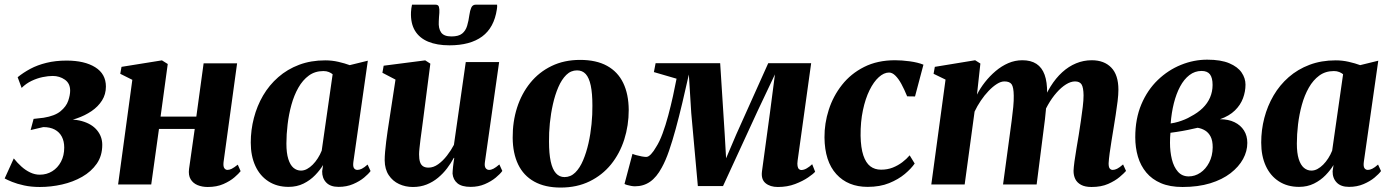

<svg xmlns="http://www.w3.org/2000/svg" viewBox="-32 -810 6100 843"><path d="M143 11Q105 11 74 4.2Q43 -2.5 21 -11.5Q-1 -20.5 -11.5 -26.5L28.5 -114.5Q44 -95 62 -78.8Q80 -62.5 100.5 -52.8Q121 -43 142.5 -43Q173 -43 197.2 -58Q221.5 -73 235.8 -100Q250 -127 250 -162Q250 -189.5 239.5 -209.8Q229 -230 208.5 -241Q188 -252 158 -252L102.5 -239L115.5 -288L159.5 -293Q209 -301 234 -321.8Q259 -342.5 267.5 -367.5Q276 -392.5 276 -412Q276 -444 252.8 -460.2Q229.5 -476.5 199.5 -476.5Q179.5 -476.5 155.2 -471.5Q131 -466.5 106.8 -455Q82.5 -443.5 63 -424L45.5 -471Q70 -491 101.2 -507.8Q132.5 -524.5 172.2 -534.2Q212 -544 260.5 -544Q339 -544 386 -514.8Q433 -485.5 433 -430Q433 -396 416 -369Q399 -342 370 -322.2Q341 -302.5 305.2 -290.2Q269.5 -278 233 -274L224 -281Q284.5 -290.5 327.8 -278.2Q371 -266 394 -238.2Q417 -210.5 417 -174Q417 -126 392.8 -91.2Q368.5 -56.5 328.8 -33.8Q289 -11 240.5 0Q192 11 143 11Z M949.5 -98Q947.5 -79 953 -71.5Q958.5 -64 966.5 -64Q975.5 -64 985.5 -69Q995.5 -74 1012 -87L1024.5 -58.5Q1016.5 -48 997.5 -31.5Q978.5 -15 949 -2Q919.5 11 880 11Q855.5 11 835.5 2.8Q815.5 -5.5 805 -23Q794.5 -40.5 798 -68L823 -244H666L632 0H486.5L549 -459.5L496 -486L501.5 -516.5L679 -545L704.5 -529L673 -298H830L862 -532H1009Z M1519.5 -99Q1517 -79.5 1522.2 -71.8Q1527.5 -64 1537.5 -64Q1546 -64 1556.8 -69.2Q1567.5 -74.5 1582 -87.5L1595 -59Q1586 -46.5 1566.5 -30.2Q1547 -14 1518.5 -1.8Q1490 10.5 1454.5 10.5Q1418.5 10.5 1400.2 -8.8Q1382 -28 1382.5 -58L1386.5 -85.5Q1373 -63 1351.5 -40.8Q1330 -18.5 1300.8 -4Q1271.5 10.5 1235 10.5Q1184 10.5 1146.5 -13.8Q1109 -38 1089 -81.8Q1069 -125.5 1069 -184Q1069 -239.5 1082.8 -292.2Q1096.5 -345 1123.2 -390.8Q1150 -436.5 1189.8 -471.2Q1229.5 -506 1281.2 -525.5Q1333 -545 1396 -545Q1425.5 -545 1453.8 -538.5Q1482 -532 1503.5 -524L1583 -543.5ZM1428.5 -484Q1422 -489.5 1411.8 -493.8Q1401.5 -498 1388 -498Q1351 -498 1324 -478.2Q1297 -458.5 1278 -425Q1259 -391.5 1247.5 -349.8Q1236 -308 1230.8 -264Q1225.5 -220 1225.5 -179.5Q1225.5 -138 1233.8 -111.8Q1242 -85.5 1256.5 -73.2Q1271 -61 1289.5 -61Q1303 -61 1316 -68Q1329 -75 1341 -87Q1353 -99 1363.2 -115Q1373.5 -131 1380.5 -148.5Z M1781 11Q1748 11 1720 -2Q1692 -15 1674.8 -41Q1657.5 -67 1657 -106Q1657 -122.5 1658.8 -143.5Q1660.5 -164.5 1663.5 -187.8Q1666.5 -211 1669.8 -234.2Q1673 -257.5 1676.5 -278L1704.5 -460.5L1647 -490.5L1652.5 -521.5L1835 -545L1857.5 -530.5L1826 -286.5Q1823.5 -265.5 1820.2 -242.5Q1817 -219.5 1814.2 -198Q1811.5 -176.5 1809.8 -159.5Q1808 -142.5 1808 -132.5Q1808 -112 1812 -99.2Q1816 -86.5 1825.2 -80.2Q1834.5 -74 1849.5 -74Q1871 -74 1891.8 -88.8Q1912.5 -103.5 1930.5 -126.8Q1948.5 -150 1961 -174L2013 -537.5H2159.5L2097 -98Q2094.5 -80 2100.2 -72Q2106 -64 2115.5 -64Q2124.5 -64 2135 -69.5Q2145.5 -75 2160.5 -88L2173.5 -59.5Q2164.5 -46.5 2144.5 -30Q2124.5 -13.5 2096.5 -1.5Q2068.5 10.5 2034.5 10.5Q1995.5 10.5 1976.5 -5.2Q1957.5 -21 1955 -47.5Q1955 -51.5 1955.5 -59.2Q1956 -67 1957 -76.8Q1958 -86.5 1959.5 -97Q1961 -107.5 1962.5 -116.5L1960.5 -117Q1948 -93.5 1930.8 -70.8Q1913.5 -48 1891.2 -29.5Q1869 -11 1841.5 0Q1814 11 1781 11ZM1880 -789.5Q1892.5 -789.5 1895.2 -779.8Q1898 -770 1897 -754Q1896.5 -745.5 1895.5 -735Q1894.5 -724.5 1894.5 -716Q1892.5 -685 1904.8 -667.5Q1917 -650 1950 -650Q1981.5 -650 1997 -662.5Q2012.5 -675 2019 -696.8Q2025.5 -718.5 2029 -745Q2031.5 -763.5 2037.2 -776.5Q2043 -789.5 2057 -789.5H2150.5Q2151 -785 2150.8 -780Q2150.5 -775 2149.5 -769Q2137.5 -688.5 2085 -649.8Q2032.5 -611 1941.5 -611Q1886.5 -611 1848 -627Q1809.5 -643 1790 -675.2Q1770.5 -707.5 1772.5 -756.5Q1773 -765 1774 -773.2Q1775 -781.5 1777 -789.5Z M2515 -547Q2586 -547 2633.2 -521Q2680.5 -495 2704.2 -446Q2728 -397 2728.5 -327.5Q2728.5 -259 2708.8 -197.2Q2689 -135.5 2650.8 -88.2Q2612.5 -41 2556.8 -13.8Q2501 13.5 2430 13.5Q2360.5 13.5 2313.5 -12.8Q2266.5 -39 2243 -88Q2219.5 -137 2219 -205Q2218.5 -275.5 2238.2 -337.2Q2258 -399 2296.2 -446.2Q2334.5 -493.5 2389.8 -520.2Q2445 -547 2515 -547ZM2501.5 -501Q2474.5 -501 2454.2 -481Q2434 -461 2419.5 -427.5Q2405 -394 2395.8 -353Q2386.5 -312 2382.2 -269.2Q2378 -226.5 2378.5 -188.5Q2378.5 -135.5 2386 -101Q2393.5 -66.5 2408.8 -49.5Q2424 -32.5 2446.5 -32.5Q2473.5 -32.5 2493.8 -52.5Q2514 -72.5 2528.2 -106.2Q2542.5 -140 2551.8 -181Q2561 -222 2565.2 -265Q2569.5 -308 2569 -346Q2569 -400 2561.8 -434.2Q2554.5 -468.5 2539.8 -484.8Q2525 -501 2501.5 -501Z M3383 11Q3349.5 11 3329.2 -5.8Q3309 -22.5 3313.5 -57.5L3348.5 -314.5L3370.5 -483.5L3294.5 -323L3142.5 7H3032L3003 -314L2992.5 -483Q2978 -418.5 2963.8 -358.2Q2949.5 -298 2935 -244.8Q2920.5 -191.5 2905.5 -148Q2890.5 -104.5 2873.5 -74Q2851 -32 2822.2 -12Q2793.5 8 2755.5 8Q2748.5 8 2738.5 6.2Q2728.5 4.5 2720.5 2Q2712.5 -0.5 2710 -2.5L2745 -134.5Q2750 -132 2761.5 -128.8Q2773 -125.5 2785.8 -123.2Q2798.5 -121 2805 -121Q2810.5 -121 2815.8 -124.2Q2821 -127.5 2826.5 -133.2Q2832 -139 2837.8 -147.2Q2843.5 -155.5 2849 -165Q2863.5 -187 2877 -223.5Q2890.5 -260 2902 -303Q2913.5 -346 2922.8 -388.2Q2932 -430.5 2938.5 -464.5L2839 -493.5L2846.5 -532.5H3130L3150 -219.5L3156 -115L3200.5 -219.5L3341 -532.5H3529.5L3470 -104.5Q3468 -90 3469.8 -80.8Q3471.5 -71.5 3476 -67.5Q3480.5 -63.5 3486 -63.5Q3497.5 -63.5 3510 -70.8Q3522.5 -78 3534 -89L3547 -56Q3539 -46.5 3516 -30.8Q3493 -15 3459 -2Q3425 11 3383 11Z M3777.5 10.5Q3691 10.5 3640 -45.5Q3589 -101.5 3588 -206.5Q3587.5 -268 3606.8 -328Q3626 -388 3664.8 -437.2Q3703.5 -486.5 3762 -516Q3820.5 -545.5 3898 -545.5Q3927 -545.5 3962.5 -540.8Q3998 -536 4022.5 -526L3985.5 -386.5L3951 -387Q3938.5 -417.5 3925.8 -441Q3913 -464.5 3899.2 -478Q3885.5 -491.5 3871.5 -491.5Q3849 -491.5 3826.5 -471.2Q3804 -451 3785.8 -414Q3767.5 -377 3756.8 -326.2Q3746 -275.5 3746.5 -214Q3747.5 -161 3758.5 -128Q3769.5 -95 3789 -80Q3808.5 -65 3836.5 -65Q3864.5 -65 3887.8 -74.2Q3911 -83.5 3929.8 -97.8Q3948.5 -112 3962 -128L3984 -92Q3969 -70 3940.8 -46.2Q3912.5 -22.5 3872 -6Q3831.5 10.5 3777.5 10.5Z M4272.5 -531 4257.5 -394.5Q4271.5 -422.5 4292.5 -449.2Q4313.5 -476 4339.5 -498Q4365.5 -520 4395 -532.8Q4424.5 -545.5 4457 -545.5Q4494.5 -545.5 4518.8 -529.5Q4543 -513.5 4554.5 -481.8Q4566 -450 4565.5 -402Q4565 -394.5 4564.2 -384.2Q4563.5 -374 4562.2 -363Q4561 -352 4559.5 -342L4541.5 -348Q4558 -394 4580.8 -430.5Q4603.5 -467 4631.8 -492.8Q4660 -518.5 4692.8 -532Q4725.5 -545.5 4761.5 -545.5Q4816 -545.5 4847.2 -513.2Q4878.5 -481 4878.5 -416Q4878.5 -395 4875 -365.8Q4871.5 -336.5 4866.5 -305Q4861.5 -273.5 4857 -245.5Q4853 -220 4848.2 -191.5Q4843.5 -163 4840 -137Q4836.5 -111 4835.5 -93Q4835.5 -75.5 4840.8 -69.8Q4846 -64 4853.5 -64Q4862.5 -64 4873 -69.2Q4883.5 -74.5 4899 -88L4912 -59.5Q4903.5 -49.5 4883.8 -32.8Q4864 -16 4833.5 -2.5Q4803 11 4760.5 11Q4732 11 4714.5 1.5Q4697 -8 4689.2 -23.8Q4681.5 -39.5 4681.5 -60Q4682 -74 4685.5 -100.8Q4689 -127.5 4694.5 -159Q4700 -190.5 4704.5 -218.5Q4709 -248 4713.8 -279.8Q4718.5 -311.5 4722 -340.8Q4725.5 -370 4725.5 -391.5Q4725 -426 4716.8 -439.2Q4708.5 -452.5 4688 -452.5Q4669.5 -452.5 4648.5 -439.5Q4627.5 -426.5 4607 -403.2Q4586.5 -380 4569 -349.2Q4551.5 -318.5 4540.5 -283L4563 -369.5Q4562 -348.5 4560.2 -327.8Q4558.5 -307 4556 -286Q4553.5 -265 4550.5 -243L4519.5 0H4372L4401.5 -218Q4405.5 -248 4409.8 -279.8Q4414 -311.5 4416.8 -340.2Q4419.5 -369 4419 -390Q4418.5 -427 4409.8 -439.8Q4401 -452.5 4378 -452.5Q4362.5 -452.5 4344.8 -441.2Q4327 -430 4308.8 -411Q4290.5 -392 4274.5 -368.2Q4258.5 -344.5 4247 -320L4203.5 0H4057L4119.5 -460.5L4067 -486L4072.5 -516.5L4249.5 -545.5Z M5160 11Q5104.5 11 5065.2 -5.8Q5026 -22.5 5001 -52.5Q4976 -82.5 4964.2 -122.2Q4952.5 -162 4952.5 -207.5Q4952.5 -288.5 4979.2 -351.8Q5006 -415 5051.5 -458.8Q5097 -502.5 5153.2 -525.2Q5209.5 -548 5268.5 -548Q5328.5 -548 5365.5 -532.2Q5402.5 -516.5 5419.5 -491.5Q5436.5 -466.5 5436.5 -438.5Q5436.5 -408 5425.5 -378.5Q5414.5 -349 5390 -325Q5365.5 -301 5324.5 -286.5Q5361.5 -286.5 5388.2 -273.5Q5415 -260.5 5429.8 -237.2Q5444.5 -214 5444.5 -182.5Q5444.5 -146 5425.8 -111.8Q5407 -77.5 5370.8 -49.5Q5334.5 -21.5 5281.5 -5.2Q5228.5 11 5160 11ZM5187 -35.5Q5214.5 -35.5 5238.2 -51.5Q5262 -67.5 5277 -96.5Q5292 -125.5 5292.5 -163Q5292.5 -192.5 5283.5 -210Q5274.5 -227.5 5259.5 -236.8Q5244.5 -246 5226.5 -249Q5217 -247 5206 -244.5Q5195 -242 5183.2 -239.5Q5171.5 -237 5159.5 -235Q5147 -233 5134 -230.8Q5121 -228.5 5107 -227Q5106 -217.5 5105.5 -206Q5105 -194.5 5105 -183.5Q5105 -144.5 5113.2 -110.8Q5121.5 -77 5139.8 -56.2Q5158 -35.5 5187 -35.5ZM5108 -268Q5125.5 -270.5 5141.2 -275.2Q5157 -280 5170.8 -285.8Q5184.5 -291.5 5195 -298Q5227 -314.5 5248.5 -335.5Q5270 -356.5 5281 -382.2Q5292 -408 5292 -437Q5292 -468.5 5280.5 -483.5Q5269 -498.5 5243.5 -498.5Q5214 -498.5 5190.2 -480.2Q5166.5 -462 5149.5 -430.2Q5132.5 -398.5 5122 -356.8Q5111.5 -315 5108 -268Z M5956 -99Q5953.5 -79.5 5958.8 -71.8Q5964 -64 5974 -64Q5982.5 -64 5993.2 -69.2Q6004 -74.5 6018.5 -87.5L6031.5 -59Q6022.5 -46.5 6003 -30.2Q5983.5 -14 5955 -1.8Q5926.5 10.5 5891 10.5Q5855 10.5 5836.8 -8.8Q5818.5 -28 5819 -58L5823 -85.5Q5809.5 -63 5788 -40.8Q5766.5 -18.5 5737.2 -4Q5708 10.5 5671.5 10.5Q5620.5 10.5 5583 -13.8Q5545.5 -38 5525.5 -81.8Q5505.5 -125.5 5505.5 -184Q5505.5 -239.5 5519.2 -292.2Q5533 -345 5559.8 -390.8Q5586.5 -436.5 5626.2 -471.2Q5666 -506 5717.8 -525.5Q5769.5 -545 5832.5 -545Q5862 -545 5890.2 -538.5Q5918.5 -532 5940 -524L6019.5 -543.5ZM5865 -484Q5858.5 -489.5 5848.2 -493.8Q5838 -498 5824.5 -498Q5787.5 -498 5760.5 -478.2Q5733.5 -458.5 5714.5 -425Q5695.5 -391.5 5684 -349.8Q5672.5 -308 5667.2 -264Q5662 -220 5662 -179.5Q5662 -138 5670.2 -111.8Q5678.5 -85.5 5693 -73.2Q5707.5 -61 5726 -61Q5739.5 -61 5752.5 -68Q5765.5 -75 5777.5 -87Q5789.5 -99 5799.8 -115Q5810 -131 5817 -148.5Z"/></svg>

Font: Merriweather 72pt ExtraBold
Style: Italic
Weight: 800
Italic angle: -7.8°
Version: Version 2.101